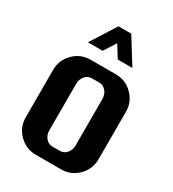

<svg xmlns="http://www.w3.org/2000/svg" viewBox="-210 -1005 1011 1120"><g transform="rotate(30 295.0 -445.0)"><path d="M444.8 -720.2H346.2L295.9 -800.8L244.1 -720.2H145L252.9 -890.1H338.9ZM540 -160.2Q540 -93.8 493.2 -46.9Q446.3 0 379.9 0H210Q144 0 96.9 -46.9Q49.8 -93.8 49.8 -160.2V-480Q49.8 -545.9 96.9 -593Q144 -640.1 210 -640.1H379.9Q446.3 -640.1 493.2 -593Q540 -545.9 540 -480ZM383.8 -163.1V-476.1Q383.8 -507.3 365 -528.6Q346.2 -549.8 319.8 -549.8H270Q243.7 -549.8 225.3 -528.6Q207 -507.3 207 -476.1V-163.1Q207 -131.8 225.3 -110.8Q243.7 -89.8 270 -89.8H319.8Q346.7 -89.8 365.2 -110.8Q383.8 -131.8 383.8 -163.1Z"/></g></svg>

Font: Laconic
Style: Bold
Weight: 700
Designer: Robby Woodard
Version: Version 1.000